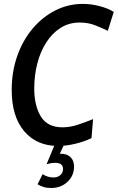

<svg xmlns="http://www.w3.org/2000/svg" viewBox="-20 -734 603 984"><path d="M278 14Q168 14 104 -61.5Q40 -137 40 -272.5Q40 -367 68.5 -447.5Q97 -528 147.5 -587.8Q198 -647.5 264 -680.8Q330 -714 404.5 -714Q446.5 -714 490 -702.8Q533.5 -691.5 563 -673L532.5 -576Q504 -590 468 -604.2Q432 -618.5 388.5 -618.5Q333.5 -618.5 290.2 -591Q247 -563.5 216.8 -516Q186.5 -468.5 171 -407.8Q155.5 -347 155.5 -280.5Q155.5 -193 189.2 -137.2Q223 -81.5 300.5 -81.5Q339.5 -81.5 379.5 -95Q419.5 -108.5 457 -123.5L449 -26Q412.5 -8.5 366 2.8Q319.5 14 278 14ZM359.5 119.5Q359.5 166.5 325.8 198Q292 229.5 242 229.5Q219 229.5 201.8 223.8Q184.5 218 172.5 210.5L198.5 158.5Q224 175.5 253.5 175.5Q276 175.5 289.5 163.2Q303 151 303 132.5Q303 100.5 263 100.5Q241.5 100.5 218.5 108L263.5 0H311.5L286.5 54Q289.5 54 292.5 54Q323.5 54 341.5 71.5Q359.5 89 359.5 119.5Z"/></svg>

Font: Cabin Condensed Medium
Style: Italic
Weight: 500
Width: 3
Italic angle: -10°
Designer: Pablo Impallari
Foundry: Pablo Impallari. http://www.impallari.com Igino Marini. http://www.ikern.com
Version: Version 3.001; ttfautohint (v1.8.3)